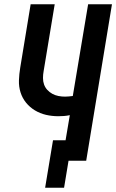

<svg xmlns="http://www.w3.org/2000/svg" viewBox="-20 -755 546 902"><path d="M192 127 229 -96H288L308 -214Q294 -211 280.5 -210Q267 -209 254 -209Q224 -209 196 -215.5Q168 -222 144 -236.5Q120 -251 102.5 -272.5Q85 -294 76.5 -321Q68 -348 69 -377.5Q70 -407 75 -437L124 -735H237L185 -421Q182 -405 182 -388.5Q182 -372 187 -358Q192 -344 202 -333Q212 -322 225.5 -314.5Q239 -307 254.5 -304Q270 -301 286 -301Q295 -301 304 -302Q313 -303 322 -304L394 -735H506L385 0H302L281 127Z"/></svg>

Font: Iosevka Curly Oblique
Style: Bold
Weight: 700
Italic angle: -9°
Monospace: yes
Designer: Belleve Invis
Foundry: Belleve Invis
Version: Version 11.1.0; ttfautohint (v1.8.3)